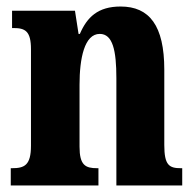

<svg xmlns="http://www.w3.org/2000/svg" viewBox="-20 -569 600 589"><path d="M13 0H282V-53H278C242 -53 224 -62 224 -119V-309C224 -390 239 -465 286 -465C326 -465 337 -414 337 -329V0H539V-53H535C499 -53 484 -62 484 -124V-355C484 -491 438 -549 350 -549C280 -549 247 -516 225 -465H221L210 -536H17V-483H21C57 -483 75 -474 75 -418V-122C75 -62 55 -53 17 -53H13Z"/></svg>

Font: Noto Serif Lao ExtraCondensed ExtraBold
Style: Regular
Weight: 800
Width: 2
Designer: Monotype Design Team
Foundry: Monotype Imaging Inc.
Version: Version 2.003